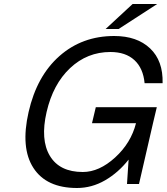

<svg xmlns="http://www.w3.org/2000/svg" viewBox="-20 -920 833 960"><path d="M643 -900H766L573 -775H508ZM123 -360Q164 -540 277.5 -640Q391 -740 551 -740Q665 -740 730.5 -678Q796 -616 793 -504H703Q696 -579 652 -619.5Q608 -660 532 -660Q416 -660 330.5 -579.5Q245 -499 213 -360Q181 -221 229.5 -140.5Q278 -60 394 -60Q476 -60 555.5 -132.5Q635 -205 660 -304H440L459 -384H764L745 -304L675 0H615L623 -122Q572 -57 505.5 -18.5Q439 20 365 20Q212 20 147 -80.5Q82 -181 123 -360Z"/></svg>

Font: Miedinger
Style: Italic
Weight: 400
Italic angle: -13°
Version: Version 001.000